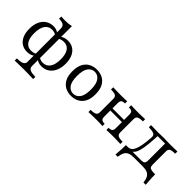

<svg xmlns="http://www.w3.org/2000/svg" viewBox="47 -1332 2270 2270"><g transform="rotate(45 1181.5 -197.5)"><path d="M206.5 186.3V149.2Q269.4 149.2 296.8 135.1Q324.2 121 324.2 88.7V-463.7Q324.2 -502.4 302.4 -518.1Q280.6 -533.9 227.4 -534.7V-571.8Q243.5 -571 261.7 -570.2Q279.8 -569.4 296.8 -569.4Q324.2 -569.4 349.6 -572.2Q375 -575 396.8 -580.6V88.7Q396.8 121 424.6 135.1Q452.4 149.2 515.3 149.2V186.3Q500 185.5 475 185.1Q450 184.7 420.6 183.9Q391.1 183.1 360.5 183.1Q331.5 183.1 301.6 183.9Q271.8 184.7 246.8 185.1Q221.8 185.5 206.5 186.3ZM235.5 11.3Q182.3 11.3 143.1 -14.5Q104 -40.3 83.1 -88.3Q62.1 -136.3 62.1 -202.4Q62.1 -271 84.7 -321.4Q107.3 -371.8 148.8 -399.2Q190.3 -426.6 246 -426.6Q274.2 -426.6 296.4 -418.5Q318.5 -410.5 332.3 -395.2L330.6 -362.1Q320.2 -373.4 302 -379.4Q283.9 -385.5 262.1 -385.5Q203.2 -385.5 171.8 -338.7Q140.3 -291.9 140.3 -205.6Q140.3 -121.8 170.6 -77.4Q200.8 -33.1 258.9 -33.1Q279.8 -33.1 300 -38.7Q320.2 -44.4 331.5 -53.2L333.1 -22.6Q318.5 -7.3 292.3 2Q266.1 11.3 235.5 11.3ZM475 11.3Q447.6 11.3 425.4 3.2Q403.2 -4.8 388.7 -20.2L391.1 -53.2Q401.6 -41.9 419.4 -35.9Q437.1 -29.8 458.9 -29.8Q517.7 -29.8 549.6 -76.6Q581.5 -123.4 581.5 -209.7Q581.5 -293.5 551.2 -337.9Q521 -382.3 462.1 -382.3Q441.9 -382.3 421.8 -376.6Q401.6 -371 389.5 -362.1L387.9 -392.7Q403.2 -408.1 429.4 -417.3Q455.6 -426.6 485.5 -426.6Q539.5 -426.6 578.6 -400.8Q617.7 -375 638.7 -327Q659.7 -279 659.7 -212.9Q659.7 -144.4 636.7 -94Q613.7 -43.5 572.6 -16.1Q531.5 11.3 475 11.3Z M971 11.3Q916.1 11.3 872.6 -11.7Q829 -34.7 803.2 -82.7Q777.4 -130.6 777.4 -207.3Q777.4 -283.9 803.2 -332.3Q829 -380.6 873 -403.6Q916.9 -426.6 971 -426.6Q1025.8 -426.6 1069.4 -403.6Q1112.9 -380.6 1138.7 -332.3Q1164.5 -283.9 1164.5 -207.3Q1164.5 -130.6 1138.7 -82.7Q1112.9 -34.7 1069.4 -11.7Q1025.8 11.3 971 11.3ZM971 -25Q1021 -25 1053.6 -68.1Q1086.3 -111.3 1086.3 -207.3Q1086.3 -303.2 1053.6 -346.8Q1021 -390.3 971 -390.3Q920.2 -390.3 887.9 -346.8Q855.6 -303.2 855.6 -207.3Q855.6 -111.3 887.9 -68.1Q920.2 -25 971 -25Z M1553.2 0V-37.1Q1590.3 -37.1 1603.6 -50Q1616.9 -62.9 1616.9 -95.2V-319.4Q1616.9 -351.6 1603.6 -364.5Q1590.3 -377.4 1553.2 -377.4V-414.5Q1567.7 -413.7 1596.4 -412.5Q1625 -411.3 1654 -411.3Q1691.1 -411.3 1729.4 -412.5Q1767.7 -413.7 1787.1 -414.5V-377.4Q1750 -377.4 1728.6 -371.8Q1707.3 -366.1 1698.4 -353.6Q1689.5 -341.1 1689.5 -319.4V-95.2Q1689.5 -73.4 1698.4 -60.9Q1707.3 -48.4 1728.6 -42.7Q1750 -37.1 1787.1 -37.1V0Q1767.7 -0.8 1729.4 -2Q1691.1 -3.2 1654 -3.2Q1625 -3.2 1596.4 -2Q1567.7 -0.8 1553.2 0ZM1253.2 0V-37.1Q1309.7 -37.1 1330.2 -50Q1350.8 -62.9 1350.8 -95.2V-319.4Q1350.8 -351.6 1330.2 -364.5Q1309.7 -377.4 1253.2 -377.4V-414.5Q1272.6 -413.7 1311.3 -412.5Q1350 -411.3 1385.5 -411.3Q1415.3 -411.3 1444 -412.5Q1472.6 -413.7 1487.1 -414.5V-377.4Q1450 -377.4 1436.7 -364.5Q1423.4 -351.6 1423.4 -319.4V-95.2Q1423.4 -62.9 1436.7 -50Q1450 -37.1 1487.1 -37.1V0Q1472.6 -0.8 1444 -2Q1415.3 -3.2 1385.5 -3.2Q1350 -3.2 1311.3 -2Q1272.6 -0.8 1253.2 0ZM1396.8 -196V-232.3H1643.5V-196Z M1833.9 129Q1836.3 101.6 1838.3 74.2Q1840.3 46.8 1841.5 19Q1842.7 -8.9 1842.7 -37.1H2096.8Q2129.8 -37.1 2143.5 -49.2Q2157.3 -61.3 2157.3 -95.2V-380.6L2160.5 -377.4H2027.4L2033.1 -381.5Q2029 -293.5 2022.6 -233.5Q2016.1 -173.4 2006.9 -135.5Q1997.6 -97.6 1985.9 -75.8Q1974.2 -54 1960.5 -43.1Q1946.8 -32.3 1930.6 -27.4L1877.4 -37.1Q1899.2 -37.1 1918.1 -48.8Q1937.1 -60.5 1952 -91.1Q1966.9 -121.8 1977.4 -177Q1987.9 -232.3 1993.5 -319.4Q1995.2 -353.2 1969 -365.3Q1942.7 -377.4 1885.5 -378.2V-414.5Q1898.4 -414.5 1916.9 -414.1Q1935.5 -413.7 1957.3 -412.9Q1979 -412.1 2000.8 -412.1Q2021 -412.1 2045.6 -413.3Q2070.2 -414.5 2097.6 -414.5Q2125.8 -414.5 2148.8 -413.3Q2171.8 -412.1 2194.4 -412.1Q2232.3 -412.1 2270.2 -412.9Q2308.1 -413.7 2326.6 -414.5V-377.4Q2272.6 -377.4 2251.2 -365.3Q2229.8 -353.2 2229.8 -319.4V-95.2Q2229.8 -71.8 2237.9 -59.3Q2246 -46.8 2268.1 -41.9Q2290.3 -37.1 2331.5 -37.1Q2331.5 -8.9 2332.7 19Q2333.9 46.8 2335.9 74.2Q2337.9 101.6 2340.3 129H2302.4Q2296.8 80.6 2281.5 52.8Q2266.1 25 2237.5 12.5Q2208.9 0 2160.5 0H2013.7Q1965.3 0 1936.7 12.5Q1908.1 25 1893.1 52.8Q1878.2 80.6 1871.8 129Z"/></g></svg>

Font: Playfair 9pt Light
Style: Regular
Weight: 300
Designer: Claus Eggers Sørensen
Foundry: Claus Eggers Sørensen
Version: Version 2.001;gftools[0.9.30]